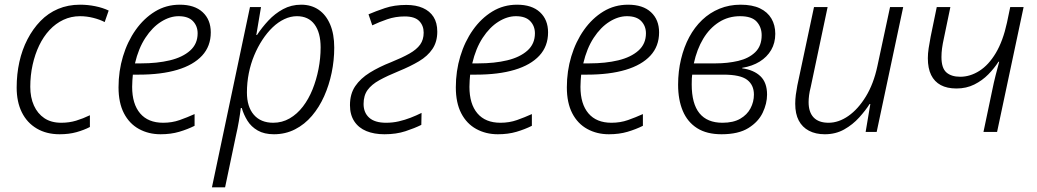

<svg xmlns="http://www.w3.org/2000/svg" viewBox="-20 -562 4417 818"><path d="M234 10Q178 10 136.5 -14.5Q95 -39 73 -83.5Q51 -128 51 -189Q51 -246 62.5 -298Q74 -350 97 -394.5Q120 -439 152.5 -472.5Q185 -506 227.5 -524Q270 -542 321 -542Q354 -542 386 -535.5Q418 -529 443 -517L426 -468Q405 -479 377 -486Q349 -493 321 -493Q283 -493 250 -477.5Q217 -462 191 -434Q165 -406 147 -368.5Q129 -331 119 -286Q109 -241 109 -192Q109 -147 124.5 -112.5Q140 -78 169 -58.5Q198 -39 241 -39Q275 -39 304.5 -48Q334 -57 363 -71V-21Q338 -8 306 1Q274 10 234 10Z M664 10Q613 10 572 -12.5Q531 -35 508 -79.5Q485 -124 485 -190Q485 -259 504 -322Q523 -385 558 -434.5Q593 -484 640.5 -513Q688 -542 746 -542Q809 -542 843.5 -510Q878 -478 878 -424Q878 -365 841 -325Q804 -285 735.5 -264.5Q667 -244 571 -244H546Q545 -233 544 -219.5Q543 -206 543 -192Q543 -119 577 -79Q611 -39 675 -39Q713 -39 745.5 -50.5Q778 -62 809 -76V-26Q779 -11 743.5 -0.5Q708 10 664 10ZM581 -292Q650 -292 704 -305Q758 -318 790 -346.5Q822 -375 822 -420Q822 -451 802 -472Q782 -493 741 -493Q704 -493 666.5 -469.5Q629 -446 599.5 -401Q570 -356 555 -292Z M883 236 1045 -532H1092L1072 -413H1075Q1096 -445 1123.5 -474.5Q1151 -504 1186 -523Q1221 -542 1263 -542Q1306 -542 1337.5 -520.5Q1369 -499 1386.5 -458Q1404 -417 1404 -359Q1404 -305 1393 -252Q1382 -199 1361 -152Q1340 -105 1309 -68.5Q1278 -32 1237 -11Q1196 10 1147 10Q1106 10 1078 -6Q1050 -22 1034 -48Q1018 -74 1010 -102H1006Q1003 -77 997.5 -45Q992 -13 986 12L939 236ZM1144 -39Q1182 -39 1214 -57.5Q1246 -76 1270.5 -108Q1295 -140 1311.5 -181Q1328 -222 1337 -268Q1346 -314 1346 -360Q1346 -423 1320 -458Q1294 -493 1245 -493Q1218 -493 1191.5 -480.5Q1165 -468 1141.5 -445.5Q1118 -423 1098 -392.5Q1078 -362 1063 -326Q1048 -290 1040 -250Q1032 -210 1032 -168Q1032 -107 1061.5 -73Q1091 -39 1144 -39Z M1618 10Q1574 10 1541 -3.5Q1508 -17 1489.5 -45Q1471 -73 1471 -114Q1471 -162 1493.5 -195Q1516 -228 1555.5 -252.5Q1595 -277 1646 -297Q1693 -316 1724 -333.5Q1755 -351 1770 -372Q1785 -393 1785 -423Q1785 -453 1766 -472.5Q1747 -492 1704 -492Q1665 -492 1630 -480Q1595 -468 1566 -454L1550 -501Q1580 -514 1620 -527.5Q1660 -541 1711 -541Q1752 -541 1781.5 -528Q1811 -515 1827 -490Q1843 -465 1843 -427Q1843 -384 1822.5 -353.5Q1802 -323 1765 -301Q1728 -279 1679 -259Q1630 -239 1596.5 -220.5Q1563 -202 1546 -178.5Q1529 -155 1529 -119Q1529 -82 1553 -60.5Q1577 -39 1625 -39Q1653 -39 1679 -45Q1705 -51 1729.5 -60.5Q1754 -70 1776 -81L1775 -30Q1747 -16 1707.5 -3Q1668 10 1618 10Z M2101 10Q2050 10 2009 -12.5Q1968 -35 1945 -79.5Q1922 -124 1922 -190Q1922 -259 1941 -322Q1960 -385 1995 -434.5Q2030 -484 2077.5 -513Q2125 -542 2183 -542Q2246 -542 2280.5 -510Q2315 -478 2315 -424Q2315 -365 2278 -325Q2241 -285 2172.5 -264.5Q2104 -244 2008 -244H1983Q1982 -233 1981 -219.5Q1980 -206 1980 -192Q1980 -119 2014 -79Q2048 -39 2112 -39Q2150 -39 2182.5 -50.5Q2215 -62 2246 -76V-26Q2216 -11 2180.5 -0.5Q2145 10 2101 10ZM2018 -292Q2087 -292 2141 -305Q2195 -318 2227 -346.5Q2259 -375 2259 -420Q2259 -451 2239 -472Q2219 -493 2178 -493Q2141 -493 2103.5 -469.5Q2066 -446 2036.5 -401Q2007 -356 1992 -292Z M2574 10Q2523 10 2482 -12.5Q2441 -35 2418 -79.5Q2395 -124 2395 -190Q2395 -259 2414 -322Q2433 -385 2468 -434.5Q2503 -484 2550.5 -513Q2598 -542 2656 -542Q2719 -542 2753.5 -510Q2788 -478 2788 -424Q2788 -365 2751 -325Q2714 -285 2645.5 -264.5Q2577 -244 2481 -244H2456Q2455 -233 2454 -219.5Q2453 -206 2453 -192Q2453 -119 2487 -79Q2521 -39 2585 -39Q2623 -39 2655.5 -50.5Q2688 -62 2719 -76V-26Q2689 -11 2653.5 -0.5Q2618 10 2574 10ZM2491 -292Q2560 -292 2614 -305Q2668 -318 2700 -346.5Q2732 -375 2732 -420Q2732 -451 2712 -472Q2692 -493 2651 -493Q2614 -493 2576.5 -469.5Q2539 -446 2509.5 -401Q2480 -356 2465 -292Z M3054 10Q2991 10 2950 -16Q2909 -42 2889 -89.5Q2869 -137 2869 -201Q2869 -258 2881.5 -310Q2894 -362 2916.5 -404Q2939 -446 2971.5 -477Q3004 -508 3045.5 -525Q3087 -542 3135 -542Q3185 -542 3217.5 -526.5Q3250 -511 3266.5 -483Q3283 -455 3283 -418Q3283 -379 3265.5 -349Q3248 -319 3216.5 -299.5Q3185 -280 3142 -273V-271Q3192 -264 3220 -237Q3248 -210 3248 -159Q3248 -121 3229.5 -82Q3211 -43 3168.5 -16.5Q3126 10 3054 10ZM3058 -39Q3104 -39 3133.5 -56Q3163 -73 3177.5 -100.5Q3192 -128 3192 -159Q3192 -200 3163 -222Q3134 -244 3062 -244H2929Q2928 -238 2927.5 -228Q2927 -218 2927 -202Q2927 -120 2960 -79.5Q2993 -39 3058 -39ZM3029 -292Q3080 -292 3125 -302.5Q3170 -313 3197.5 -339.5Q3225 -366 3225 -412Q3225 -446 3204 -469.5Q3183 -493 3133 -493Q3083 -493 3043 -467.5Q3003 -442 2976 -397Q2949 -352 2936 -292Z M3494 10Q3455 10 3426.5 -5Q3398 -20 3383 -48.5Q3368 -77 3368 -120Q3368 -139 3370.5 -158Q3373 -177 3377 -198L3448 -532H3506L3434 -191Q3429 -172 3427 -156Q3425 -140 3425 -127Q3425 -84 3446.5 -61.5Q3468 -39 3510 -39Q3553 -39 3594.5 -68Q3636 -97 3669 -151Q3702 -205 3718 -280L3772 -532H3828L3715 0H3668L3688 -119H3685Q3668 -92 3640.5 -61.5Q3613 -31 3576.5 -10.5Q3540 10 3494 10Z M4207 -176Q4214 -211 4222 -242Q4230 -273 4237 -299H4234Q4216 -271 4190.5 -245Q4165 -219 4131 -202Q4097 -185 4055 -185Q4015 -185 3988 -199.5Q3961 -214 3947 -242.5Q3933 -271 3933 -314Q3933 -334 3936.5 -357Q3940 -380 3945 -406L3971 -532H4029L4002 -402Q3996 -375 3993.5 -356Q3991 -337 3991 -319Q3991 -272 4012 -253.5Q4033 -235 4071 -235Q4113 -235 4152.5 -260Q4192 -285 4222.5 -336Q4253 -387 4270 -465L4284 -532H4341L4228 0H4170Z"/></svg>

Font: Noto Sans Display Light
Style: Italic
Weight: 300
Italic angle: -12°
Designer: Monotype Design Team
Foundry: Monotype Imaging Inc.
Version: Version 2.003